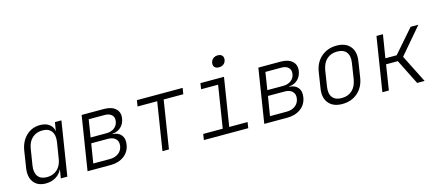

<svg xmlns="http://www.w3.org/2000/svg" viewBox="-54 -1325 4308 1889"><g transform="rotate(-15 2100.0 -380.0)"><path d="M234 10Q151 10 110.5 -44.5Q70 -99 85 -191L111 -358Q126 -450 184 -505Q242 -560 325 -560Q381 -560 417 -534Q453 -508 460 -463H461L475 -550H541L454 0H388L402 -87H400Q379 -42 335 -16Q291 10 234 10ZM261 -47Q324 -47 366 -85.5Q408 -124 418 -193L444 -356Q454 -425 425.5 -464Q397 -503 333 -503Q271 -503 229 -464.5Q187 -426 177 -356L151 -193Q141 -124 169.5 -85.5Q198 -47 261 -47Z M660 0 747 -550H974Q1052 -550 1092.5 -512.5Q1133 -475 1122 -412Q1114 -361 1079 -328.5Q1044 -296 993 -293L992 -289Q1050 -287 1079.5 -250.5Q1109 -214 1099 -154Q1088 -83 1032.5 -41.5Q977 0 894 0ZM775 -313H937Q984 -313 1016.5 -337Q1049 -361 1055 -402Q1062 -443 1037.5 -467Q1013 -491 965 -491H803ZM734 -59H904Q956 -59 991.5 -85.5Q1027 -112 1034 -158Q1041 -202 1014.5 -229Q988 -256 935 -256H766Z M1423 0 1500 -488H1300L1310 -550H1776L1766 -488H1566L1489 0Z M1845 0 1854 -60H2053L2121 -490H1948L1957 -550H2197L2119 -60H2306L2297 0ZM2174 -653Q2145 -653 2130.5 -668.5Q2116 -684 2120 -711Q2124 -738 2143.5 -754Q2163 -770 2192 -770Q2221 -770 2235.5 -754Q2250 -738 2246 -711Q2242 -684 2222.5 -668.5Q2203 -653 2174 -653Z M2460 0 2547 -550H2774Q2852 -550 2892.5 -512.5Q2933 -475 2922 -412Q2914 -361 2879 -328.5Q2844 -296 2793 -293L2792 -289Q2850 -287 2879.5 -250.5Q2909 -214 2899 -154Q2888 -83 2832.5 -41.5Q2777 0 2694 0ZM2575 -313H2737Q2784 -313 2816.5 -337Q2849 -361 2855 -402Q2862 -443 2837.5 -467Q2813 -491 2765 -491H2603ZM2534 -59H2704Q2756 -59 2791.5 -85.5Q2827 -112 2834 -158Q2841 -202 2814.5 -229Q2788 -256 2735 -256H2566Z M3254 10Q3162 10 3116 -45Q3070 -100 3085 -194L3110 -356Q3125 -450 3189 -505Q3253 -560 3345 -560Q3437 -560 3483 -505Q3529 -450 3514 -356L3489 -194Q3474 -100 3410.5 -45Q3347 10 3254 10ZM3263 -48Q3328 -48 3369.5 -86Q3411 -124 3423 -194L3448 -356Q3459 -426 3429.5 -464Q3400 -502 3336 -502Q3271 -502 3229.5 -464Q3188 -426 3176 -356L3151 -194Q3140 -124 3169.5 -86Q3199 -48 3263 -48Z M3663 0 3750 -550H3816L3778 -315H3893L4098 -550H4177L3950 -284L4093 0H4017L3889 -256H3769L3729 0Z"/></g></svg>

Font: NKDuy Mono ExtraLight
Style: Italic
Weight: 200
Italic angle: -9°
Monospace: yes
Designer: NKDuy
Foundry: NKDuy
Version: Version 2.251; ttfautohint (v1.8.4.7-5d5b)